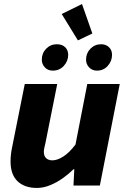

<svg xmlns="http://www.w3.org/2000/svg" viewBox="-20 -914 640 946"><path d="M162 12Q101 12 66.5 -21Q32 -54 32 -118Q32 -135 34 -153.5Q36 -172 40 -190L102 -500H262L204 -210Q201 -197 198.5 -186Q196 -175 196 -166Q196 -145 207.5 -134.5Q219 -124 238 -124Q263 -124 293 -143.5Q323 -163 352 -202L410 -500H570L472 0H342L346 -80H342Q319 -57 289.5 -36Q260 -15 227 -1.5Q194 12 162 12ZM240 -566Q216 -566 201 -582Q186 -598 186 -620Q186 -652 207.5 -674Q229 -696 260 -696Q286 -696 301 -681.5Q316 -667 316 -644Q316 -613 294.5 -589.5Q273 -566 240 -566ZM458 -566Q434 -566 419 -582Q404 -598 404 -620Q404 -652 425.5 -674Q447 -696 478 -696Q502 -696 517 -681.5Q532 -667 532 -644Q532 -613 511 -589.5Q490 -566 458 -566ZM364 -715 284 -845 384 -894 435 -749Z"/></svg>

Font: Source Code Pro ExtraLight Black
Style: Italic
Weight: 900
Italic angle: -11°
Monospace: yes
Version: Version 1.016;hotconv 1.0.116;makeotfexe 2.5.65601